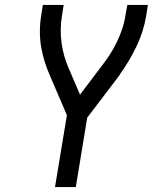

<svg xmlns="http://www.w3.org/2000/svg" viewBox="-20 -755 640 775"><path d="M202 0 250 -290 181 -451Q169 -478 160 -507Q151 -536 146 -566Q141 -596 141 -627.5Q141 -659 146 -691L153 -735H237L230 -691Q221 -635 228.5 -581.5Q236 -528 257 -480L303 -373L390 -488Q408 -511 423.5 -535Q439 -559 451.5 -585Q464 -611 473 -637.5Q482 -664 486 -691L494 -735H577L570 -691Q560 -629 531.5 -569Q503 -509 464 -455V-454Q462 -451 460 -448.5Q458 -446 456 -443L332 -280L286 0Z"/></svg>

Font: Zed Sans Extended
Style: Italic
Weight: 400
Width: 7
Italic angle: -9°
Designer: Belleve Invis
Foundry: Belleve Invis
Version: Version 1.0.0; ttfautohint (v1.8.4)